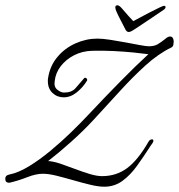

<svg xmlns="http://www.w3.org/2000/svg" viewBox="-120 -696 677 726"><path d="M500 -674Q506 -674 506 -669Q506 -664 499 -659Q470 -639 445 -622.5Q420 -606 390 -586Q374 -575 367 -575Q359 -575 354 -585Q344 -605 335.5 -621Q327 -637 320 -653Q316 -662 316 -668Q316 -676 324 -676Q328 -676 333 -672Q338 -668 342 -663Q353 -650 365.5 -636Q378 -622 384 -616Q393 -621 411 -630.5Q429 -640 448 -650Q467 -660 482 -667Q497 -674 500 -674ZM274 10Q252 10 221 2.5Q190 -5 157 -14.5Q124 -24 94 -31.5Q64 -39 42 -39Q16 -39 -17 -26Q-50 -13 -84 -5Q-92 -5 -94 -7Q-100 -9 -100 -21Q-100 -33 -85 -36Q-50 -43 -10 -67.5Q30 -92 71 -126Q112 -160 149.5 -196.5Q187 -233 215 -263Q275 -327 334.5 -387.5Q394 -448 441 -491Q420 -494 385 -497.5Q350 -501 309.5 -503Q269 -505 229 -504Q191 -503 160 -487Q129 -471 109.5 -445.5Q90 -420 87 -390Q83 -368 96.5 -357Q110 -346 122 -346Q151 -346 165 -362Q179 -378 198 -400Q199 -402 202 -402Q206 -402 208.5 -398Q211 -394 209 -391Q194 -366 170.5 -347Q147 -328 121 -328Q96 -328 78.5 -344.5Q61 -361 61 -389Q61 -392 61 -395Q61 -398 62 -402Q69 -447 97 -480.5Q125 -514 165.5 -532Q206 -550 248 -550Q268 -550 297 -545.5Q326 -541 355.5 -535.5Q385 -530 409 -525.5Q433 -521 443 -521Q463 -521 476 -528.5Q489 -536 505 -549Q515 -558 523 -558Q532 -558 535 -549Q538 -540 536 -532Q536 -521 529 -517Q479 -493 430 -448.5Q381 -404 332 -350Q283 -296 233 -242Q194 -200 147.5 -158.5Q101 -117 62 -87Q82 -86 108.5 -77Q135 -68 164 -57Q193 -46 219.5 -38Q246 -30 266 -30Q320 -30 361 -60.5Q402 -91 442 -161Q447 -169 455 -169Q460 -169 460 -164Q460 -159 456 -154L449 -144Q424 -105 398.5 -69.5Q373 -34 343 -12Q313 10 274 10Z"/></svg>

Font: Corinthia
Style: Regular
Weight: 400
Designer: Robert E. Leuschke
Foundry: Robert E. Leuschke
Version: Version 1.013; ttfautohint (v1.8.3)